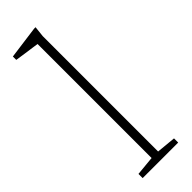

<svg xmlns="http://www.w3.org/2000/svg" viewBox="-249 -761 781 781"><g transform="rotate(-45 141.0 -371.0)"><path d="M160 -32 243.5 -24V0H39V-24L122.5 -32V-688Q116 -689 98 -691.5Q80 -694 57.5 -697.2Q35 -700.5 15.5 -703.5V-723L156.5 -742H165L160 -695.5Z"/></g></svg>

Font: Newsreader 6pt ExtraLight
Style: Regular
Weight: 275
Designer: Hugues Gentile
Foundry: Production Type
Version: Version 1.003; ttfautohint (v1.8.3)